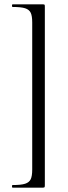

<svg xmlns="http://www.w3.org/2000/svg" viewBox="-20 -745 314 882"><path d="M177 117H38Q35 117 35 111Q35 105 38 105Q77 105 95.5 99Q114 93 121 78.5Q128 64 128 34V-642Q128 -672 121 -686.5Q114 -701 95.5 -707Q77 -713 38 -713Q35 -713 35 -719Q35 -725 38 -725H177Q183 -725 184.5 -723.5Q186 -722 186 -715V106Q186 113 184.5 115Q183 117 177 117Z"/></svg>

Font: Cormorant Garamond
Style: Regular
Weight: 400
Designer: Christian Thalmann (Catharsis Fonts)
Version: Version 3.000